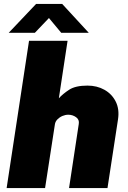

<svg xmlns="http://www.w3.org/2000/svg" viewBox="-20 -949 648 969"><path d="M13.5 0 126.5 -743H321L277 -453Q297.5 -475.5 329.2 -496.2Q361 -517 421.5 -517Q469.5 -517 507.2 -495.8Q545 -474.5 564.2 -436Q583.5 -397.5 575.5 -346L522.5 0H328.5L377.5 -323Q381.5 -345 364 -357.5Q346.5 -370 324.5 -370Q310 -370 295.2 -363.8Q280.5 -357.5 269.8 -346.5Q259 -335.5 257 -321L207.5 0ZM24 -783.5 162 -929H294L428 -783.5H289L227 -858L156 -783.5Z"/></svg>

Font: Public Sans Thin Black
Style: Italic
Weight: 900
Italic angle: -8°
Version: Version 2.001